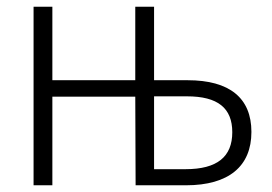

<svg xmlns="http://www.w3.org/2000/svg" viewBox="-20 -552 809 572"><path d="M80 0H136V-264H383L384 0H534C662 0 729 -57 729 -159C729 -260 664 -313 539 -313H439V-532H383V-313H136V-532H80ZM439 -48V-265H537C629 -265 672 -230 672 -158C672 -85 627 -48 533 -48Z"/></svg>

Font: Noto Sans SemiCondensed Light
Style: Regular
Weight: 300
Width: 4
Designer: Monotype Design Team
Foundry: Monotype Imaging Inc.
Version: Version 2.013